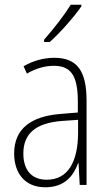

<svg xmlns="http://www.w3.org/2000/svg" viewBox="-20 -784 460 814"><path d="M325 -757V-764H280C250 -716 210 -665 167 -616V-606H191C234 -644 293 -711 325 -757ZM210 -539C165 -539 119 -526 80 -503L94 -472C136 -496 174 -505 208 -505C279 -505 310 -466 310 -353V-307L237 -301C111 -291 40 -238 40 -133C40 -54 82 10 172 10C254 10 291 -38 311 -92H313L318 0H347V-357C347 -486 305 -539 210 -539ZM240 -271 311 -276V-218C310 -101 270 -22 178 -22C115 -22 79 -62 79 -133C79 -219 133 -262 240 -271Z"/></svg>

Font: Noto Sans Malayalam Condensed ExtraLight
Style: Regular
Weight: 200
Width: 3
Designer: Jelle Bosma - Monotype Design Team
Foundry: Monotype Imaging Inc.
Version: Version 2.104